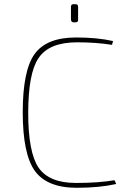

<svg xmlns="http://www.w3.org/2000/svg" viewBox="-20 -880 597 912"><path d="M339 -860Q351 -860 351 -847V-787Q352 -774 339 -774H330Q318 -774 317 -787V-847Q317 -860 328 -860ZM532 -6Q452 12 345 12Q203 12 145 -69Q88 -149 88 -347Q88 -544 144 -623Q201 -702 341 -702Q442 -702 517 -685L512 -667Q437 -679 346 -679Q213 -679 163 -604Q114 -532 114 -343Q114 -157 163 -84Q213 -11 341 -11Q448 -11 524 -24Z"/></svg>

Font: Taylor Sans Thin
Style: Regular
Weight: 100
Italic angle: -8°
Designer: Natanael Gama
Version: Version 1.001 September 8, 2015